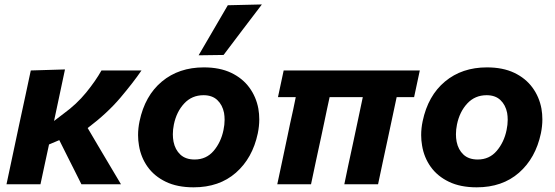

<svg xmlns="http://www.w3.org/2000/svg" viewBox="-20 -808 2432 842"><path d="M8.5 0Q19.5 -53 30.5 -103.5Q41.5 -154 54.5 -216.5L65 -266Q80.5 -338 92 -391Q103.5 -443.5 115 -499L265 -503.5Q251.5 -438.5 239 -381Q226.5 -323.5 217 -277.5L259.5 -310Q316 -351 357.8 -402.2Q399.5 -453.5 425 -499H600.5Q565 -447 507.8 -379.2Q450.5 -311.5 364.5 -246.5L411 -167.5Q433.5 -129.5 459.5 -85.8Q485.5 -42 510.5 0H337L307.5 -59Q293 -88 277.5 -118.5L240 -193.5L195 -174.5Q185 -129.5 176.2 -87.5Q167.5 -45.5 157.5 0Z M829 13.5Q757.5 13.5 707.2 -10.8Q657 -35 627.5 -76.2Q598 -117.5 589.5 -169.5Q585.5 -192 585.5 -215.5Q585.5 -245.5 592 -276.5Q615.5 -388.5 690 -450.5Q764.5 -512.5 874 -512.5Q943.5 -512.5 993.5 -488.8Q1043.5 -465 1073.5 -424Q1103.5 -383 1113 -331.5Q1117 -308.5 1117 -284.5Q1117 -254.5 1110.5 -223Q1087.5 -114.5 1014.5 -50.5Q941.5 13.5 829 13.5ZM833.5 -108.5Q884.5 -108.5 916.8 -146.2Q949 -184 960 -237.5Q965 -261 965 -282.5Q965 -298.5 962.5 -313Q955.5 -348 933 -369.2Q910.5 -390.5 872.5 -390.5Q821.5 -390.5 787.8 -354.2Q754 -318 742.5 -262Q738 -240 738 -219Q738 -202.5 741 -186.5Q748 -151.5 771 -130Q794 -108.5 833.5 -108.5ZM851 -565.5Q883.5 -621 915.5 -676Q947 -730.5 979 -785L1128.5 -788.5Q1085 -731.5 1043 -676.2Q1001 -621 960.5 -567Z M1196 0Q1207 -52 1218 -103.5Q1229 -154.5 1242 -217L1252 -265L1266 -328.5Q1272 -357 1277 -382H1199L1224 -499H1821L1796 -382H1719.5L1680.5 -199Q1670 -151.5 1659.5 -101.5Q1649 -51.5 1638 0H1490Q1497 -34.5 1507 -81.8Q1517 -129 1528 -179Q1538 -226 1548.5 -275.5Q1558.5 -324.5 1571 -382H1425.5Q1420 -356 1414 -329Q1408 -301.5 1402.5 -274L1388.5 -208Q1376.5 -153.5 1365.8 -103Q1355 -52.5 1344 0Z M2070.5 13.5Q1999 13.5 1948.8 -10.8Q1898.5 -35 1869 -76.2Q1839.5 -117.5 1831 -169.5Q1827 -192 1827 -215.5Q1827 -245.5 1833.5 -276.5Q1857 -388.5 1931.5 -450.5Q2006 -512.5 2115.5 -512.5Q2185 -512.5 2235 -488.8Q2285 -465 2315 -424Q2345 -383 2354.5 -331.5Q2358.5 -308.5 2358.5 -284.5Q2358.5 -254.5 2352 -223Q2329 -114.5 2256 -50.5Q2183 13.5 2070.5 13.5ZM2075 -108.5Q2126 -108.5 2158.2 -146.2Q2190.5 -184 2201.5 -237.5Q2206.5 -261 2206.5 -282.5Q2206.5 -298.5 2204 -313Q2197 -348 2174.5 -369.2Q2152 -390.5 2114 -390.5Q2063 -390.5 2029.2 -354.2Q1995.5 -318 1984 -262Q1979.5 -240 1979.5 -219Q1979.5 -202.5 1982.5 -186.5Q1989.5 -151.5 2012.5 -130Q2035.5 -108.5 2075 -108.5Z"/></svg>

Font: Heraclito
Style: Bold Italic
Weight: 700
Italic angle: -12°
Designer: Kostas Bartsokas (font) & Cristiano Sobral (main changes)
Foundry: Kostas Bartsokas (font) & Cristiano Sobral (main changes)
Version: Version 1.00;July 8, 2020;FontCreator 13.0.0.2655 64-bit